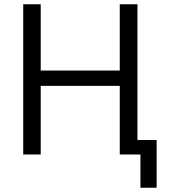

<svg xmlns="http://www.w3.org/2000/svg" viewBox="-20 -725 796 901"><path d="M639 156V0H545V-68H715V156ZM89 0V-705H171V-394H542V-705H625V0H542V-322H171V0Z"/></svg>

Font: Nunito Sans 10pt SemiCondensed
Style: Regular
Weight: 400
Width: 4
Designer: Vernon Adams
Foundry: Vernon Adams
Version: Version 3.101;gftools[0.9.27]